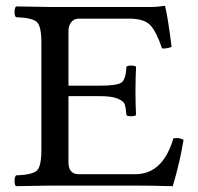

<svg xmlns="http://www.w3.org/2000/svg" viewBox="-20 -637 680 659"><path d="M323 -343Q384 -343 398 -354.5Q412 -366 414 -408Q418 -412 430 -412Q442 -412 447 -408Q445 -366 445 -326Q445 -274 447 -242Q442 -238 430 -238Q418 -238 414 -242Q412 -268 408 -279Q404 -290 384 -298.5Q364 -307 323 -307H215V-80Q215 -39 251 -39H444Q539 -39 575 -162Q594 -166 610 -157Q598 -82 573 2Q493 0 445 0H155Q84 1 35 2Q30 -2 30 -16Q30 -30 35 -35Q90 -37 106 -51Q122 -65 122 -122V-491Q122 -548 106 -562Q90 -576 35 -578Q30 -582 30 -596Q30 -610 35 -615L154 -613H494Q520 -613 543 -617Q547 -617 547 -614Q556 -579 569 -476Q550 -469 536 -471Q517 -528 496 -550.5Q475 -573 423 -573H251Q234 -573 224.5 -561Q215 -549 215 -531V-343Z"/></svg>

Font: Linux Libertine Mono O
Style: Mono
Weight: 400
Designer: Philipp H. Poll
Foundry: Philipp H. Poll
Version: Version 5.1.7